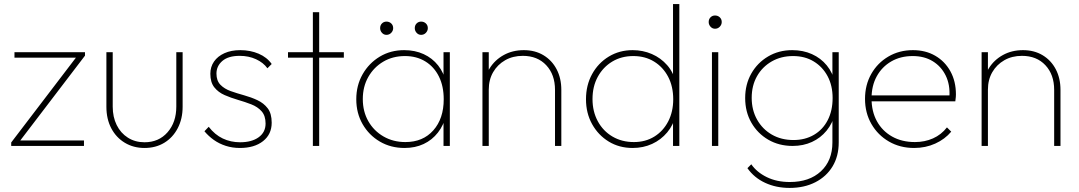

<svg xmlns="http://www.w3.org/2000/svg" viewBox="-20 -716 5293 942"><path d="M35 -17 360 -443H397L72 -17ZM35 0V-17L56 -27H392V0ZM51 -433V-460H397V-443L366 -433Z M689 10Q635 10 592.5 -15.5Q550 -41 526 -86.5Q502 -132 502 -192V-460H533V-193Q533 -142 552.5 -102.5Q572 -63 607.5 -40.5Q643 -18 689 -18Q759 -18 802 -67Q845 -116 845 -193V-460H876V-192Q876 -133 852 -87Q828 -41 786 -15.5Q744 10 689 10Z M1157 10Q1120 10 1087.5 -0.5Q1055 -11 1029 -29.5Q1003 -48 983 -72L1004 -94Q1034 -55 1073 -36.5Q1112 -18 1158 -18Q1215 -18 1249 -42.5Q1283 -67 1283 -110Q1283 -148 1263.5 -170Q1244 -192 1213 -204Q1182 -216 1147.5 -226Q1113 -236 1082 -249.5Q1051 -263 1031.5 -287.5Q1012 -312 1012 -354Q1012 -388 1030 -414Q1048 -440 1081 -455Q1114 -470 1159 -470Q1208 -470 1249 -452.5Q1290 -435 1313 -402L1292 -381Q1272 -409 1236 -425.5Q1200 -442 1156 -442Q1100 -442 1071 -417Q1042 -392 1042 -355Q1042 -320 1061.5 -300Q1081 -280 1112 -269Q1143 -258 1177.5 -248.5Q1212 -239 1243 -224.5Q1274 -210 1293.5 -184.5Q1313 -159 1313 -114Q1313 -57 1270.5 -23.5Q1228 10 1157 10Z M1515 0V-656H1546V0ZM1393 -433V-460H1667V-433Z M1965 10Q1897 10 1843.5 -21.5Q1790 -53 1759 -107Q1728 -161 1728 -229Q1728 -297 1759 -351.5Q1790 -406 1843 -438Q1896 -470 1963 -470Q2016 -470 2058.5 -450.5Q2101 -431 2129.5 -395Q2158 -359 2169 -309V-152Q2157 -102 2128.5 -65.5Q2100 -29 2058.5 -9.5Q2017 10 1965 10ZM1969 -19Q2055 -19 2106 -76.5Q2157 -134 2157 -229Q2157 -293 2133.5 -340.5Q2110 -388 2067 -414.5Q2024 -441 1967 -441Q1907 -441 1860.5 -413.5Q1814 -386 1787 -338.5Q1760 -291 1760 -230Q1760 -169 1787 -121.5Q1814 -74 1861.5 -46.5Q1909 -19 1969 -19ZM2156 0V-123L2165 -237L2156 -348V-460H2187V0ZM1876 -545Q1863 -545 1854 -555Q1845 -565 1845 -578Q1845 -592 1854 -601Q1863 -610 1876 -610Q1890 -610 1899.5 -601Q1909 -592 1909 -578Q1909 -565 1899.5 -555Q1890 -545 1876 -545ZM2046 -545Q2033 -545 2024 -555Q2015 -565 2015 -578Q2015 -592 2024 -601Q2033 -610 2046 -610Q2060 -610 2069.5 -601Q2079 -592 2079 -578Q2079 -565 2069.5 -555Q2060 -545 2046 -545Z M2703 0V-275Q2703 -350 2660 -396Q2617 -442 2545 -442Q2496 -442 2458.5 -420.5Q2421 -399 2399.5 -362Q2378 -325 2378 -276L2357 -288Q2357 -340 2382.5 -381Q2408 -422 2451.5 -446Q2495 -470 2550 -470Q2605 -470 2646.5 -445Q2688 -420 2711 -376Q2734 -332 2734 -275V0ZM2347 0V-460H2378V0Z M3084 10Q3018 10 2966.5 -21.5Q2915 -53 2885 -107Q2855 -161 2855 -229Q2855 -298 2885 -352.5Q2915 -407 2967 -438.5Q3019 -470 3084 -470Q3134 -470 3178 -451Q3222 -432 3253.5 -396Q3285 -360 3296 -309V-152Q3284 -103 3253.5 -66.5Q3223 -30 3179.5 -10Q3136 10 3084 10ZM3090 -19Q3147 -19 3190.5 -46Q3234 -73 3258.5 -120.5Q3283 -168 3283 -229Q3283 -292 3258 -339.5Q3233 -387 3189 -414Q3145 -441 3087 -441Q3029 -441 2984 -414Q2939 -387 2913 -339.5Q2887 -292 2887 -230Q2887 -169 2913 -121Q2939 -73 2985 -46Q3031 -19 3090 -19ZM3313 0H3282V-123L3292 -237L3282 -348V-696H3313Z M3473 0V-460H3504V0ZM3488 -575Q3475 -575 3466 -585Q3457 -595 3457 -608Q3457 -622 3466 -631Q3475 -640 3488 -640Q3502 -640 3511.5 -631Q3521 -622 3521 -608Q3521 -595 3511.5 -585Q3502 -575 3488 -575Z M3854 206Q3788 206 3734 181Q3680 156 3647 109L3666 90Q3693 129 3742 153Q3791 177 3855 177Q3951 177 4007.5 124.5Q4064 72 4064 -17V-134L4073 -242L4064 -347V-460H4095V-17Q4095 50 4065 100Q4035 150 3980.5 178Q3926 206 3854 206ZM3869 0Q3802 0 3749.5 -30.5Q3697 -61 3666.5 -114Q3636 -167 3636 -235Q3636 -302 3666 -355Q3696 -408 3748.5 -439Q3801 -470 3867 -470Q3920 -470 3963.5 -450.5Q4007 -431 4036.5 -395Q4066 -359 4077 -309V-160Q4065 -111 4035.5 -75Q4006 -39 3963.5 -19.5Q3921 0 3869 0ZM3873 -29Q3930 -29 3973.5 -54.5Q4017 -80 4041 -126.5Q4065 -173 4065 -235Q4065 -296 4040.5 -342Q4016 -388 3972.5 -414.5Q3929 -441 3871 -441Q3812 -441 3766 -414.5Q3720 -388 3694 -342Q3668 -296 3668 -236Q3668 -176 3694.5 -129Q3721 -82 3767 -55.5Q3813 -29 3873 -29Z M4465 10Q4396 10 4341.5 -21.5Q4287 -53 4255.5 -107.5Q4224 -162 4224 -231Q4224 -299 4254.5 -353Q4285 -407 4338.5 -438.5Q4392 -470 4459 -470Q4521 -470 4568.5 -442.5Q4616 -415 4643 -366Q4670 -317 4670 -253Q4670 -249 4669.5 -240.5Q4669 -232 4667 -219H4246V-248H4647L4638 -241Q4642 -300 4620 -345Q4598 -390 4556.5 -415.5Q4515 -441 4458 -441Q4398 -441 4352.5 -414.5Q4307 -388 4281.5 -341.5Q4256 -295 4256 -233Q4256 -169 4282.5 -121Q4309 -73 4357 -46Q4405 -19 4469 -19Q4517 -19 4557.5 -37Q4598 -55 4626 -91L4647 -70Q4616 -33 4568.5 -11.5Q4521 10 4465 10Z M5152 0V-275Q5152 -350 5109 -396Q5066 -442 4994 -442Q4945 -442 4907.5 -420.5Q4870 -399 4848.5 -362Q4827 -325 4827 -276L4806 -288Q4806 -340 4831.5 -381Q4857 -422 4900.5 -446Q4944 -470 4999 -470Q5054 -470 5095.5 -445Q5137 -420 5160 -376Q5183 -332 5183 -275V0ZM4796 0V-460H4827V0Z"/></svg>

Font: Outfit Thin
Style: Regular
Weight: 100
Designer: Rodrigo Fuenzalida
Foundry: fragTYPE
Version: Version 1.000